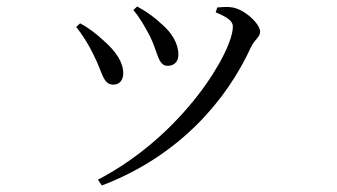

<svg xmlns="http://www.w3.org/2000/svg" viewBox="-20 -522 1040 592"><path d="M391 -491C411 -468 429 -436 443 -409C467 -360 467 -319 497 -319C516 -319 530 -331 530 -353C530 -389 509 -422 477 -449C455 -470 432 -486 403 -502ZM294 50C535 -42 680 -215 754 -377C765 -400 782 -408 782 -424C782 -449 734 -493 697 -499C681 -502 663 -500 650 -499L645 -484C684 -468 698 -456 698 -440C698 -364 547 -106 282 32ZM215 -439C234 -415 252 -387 268 -354C296 -300 297 -261 329 -261C350 -261 360 -276 360 -297C360 -329 338 -364 297 -399C280 -415 254 -436 227 -450Z"/></svg>

Font: Noto Serif CJK KR
Style: Regular
Weight: 400
Designer: Ryoko NISHIZUKA 西塚涼子 (kana & ideographs); Frank Grießhammer (Latin, Greek & Cyrillic); Wenlong ZHANG 张文龙 (bopomofo); San
Foundry: Adobe
Version: Version 2.001;hotconv 1.1.0;makeotfexe 2.6.0